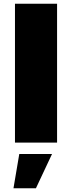

<svg xmlns="http://www.w3.org/2000/svg" viewBox="-20 -762 385 1026"><path d="M60 -742H285V0H60ZM83 61H258L172 244H52Z"/></svg>

Font: Alexandria Black
Style: Regular
Weight: 900
Designer: Mohamed Gaber
Foundry: Kief Type Foundry
Version: Version 5.100